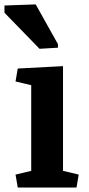

<svg xmlns="http://www.w3.org/2000/svg" viewBox="-36 -835 396 855"><path d="M244.6 -74.2 314.5 -57.6 304.7 0H43L33.2 -57.6L103 -74.2V-455.6L33.2 -472.2L43 -529.8L244.6 -540.5ZM222.2 -622.6 140.1 -617.7 -16.1 -778.3V-810.5L123 -815.4L222.2 -638.2Z"/></svg>

Font: NoticiaText-Bold
Style: Bold
Weight: 700
Designer: JM Sole
Foundry: JM Sole
Version: Version 1.003